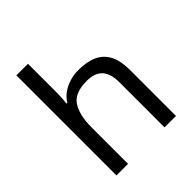

<svg xmlns="http://www.w3.org/2000/svg" viewBox="-206 -895 1031 1031"><g transform="rotate(-45 309.0 -380.0)"><path d="M173 -537Q173 -518 171.5 -498Q170 -478 168 -462H174Q191 -490 217 -508Q243 -526 275 -535.5Q307 -545 341 -545Q406 -545 449.5 -524.5Q493 -504 515 -461Q537 -418 537 -349V0H450V-343Q450 -408 421 -440Q392 -472 330 -472Q240 -472 206.5 -421.5Q173 -371 173 -277V0H85V-760H173Z"/></g></svg>

Font: lmalayalam15
Style: Book
Weight: 400
Designer: Jelle Bosma - Monotype Design Team
Foundry: Monotype Imaging Inc.
Version: Version 2.003